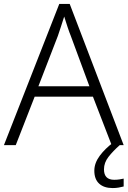

<svg xmlns="http://www.w3.org/2000/svg" viewBox="-20 -737 648 975"><path d="M547 0 452 -246H156L60 0H0L281 -717H334L608 0ZM339 -556Q333 -570 323 -600Q313 -630 306 -653Q298 -626 289 -600Q280 -574 274 -555L175 -299H434ZM508 123Q508 176 560 176Q575 176 587 174Q599 172 608 170V210Q596 213 582.5 215.5Q569 218 552 218Q508 218 483.5 195.5Q459 173 459 130Q459 91 486.5 54Q514 17 555 -13L588 0Q554 30 531 59.5Q508 89 508 123Z"/></svg>

Font: Noto Sans Gurmukhi UI Light
Style: Regular
Weight: 300
Designer: Jelle Bosma - Monotype Design Team
Foundry: Monotype Imaging Inc.
Version: Version 2.004; ttfautohint (v1.8.4.7-5d5b)